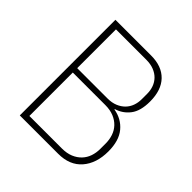

<svg xmlns="http://www.w3.org/2000/svg" viewBox="-184 -845 991 991"><g transform="rotate(45 312.0 -349.0)"><path d="M104 -698H365Q443 -698 486 -653.5Q529 -609 529 -526Q529 -457 500.5 -420Q472 -383 428 -370V-367Q487 -357 523 -313.5Q559 -270 559 -192Q559 -105 513.5 -52.5Q468 0 384 0H104ZM141 -33H378Q414 -33 440.5 -44Q467 -55 485 -74Q503 -93 511.5 -118Q520 -143 520 -171V-211Q520 -239 511.5 -264.5Q503 -290 485 -309Q467 -328 440.5 -339Q414 -350 378 -350H141ZM141 -382H362Q394 -382 418 -392Q442 -402 458 -418.5Q474 -435 482 -457Q490 -479 490 -504V-544Q490 -569 482 -591Q474 -613 458 -629.5Q442 -646 418 -655.5Q394 -665 362 -665H141Z"/></g></svg>

Font: IBM Plex Sans Thai ExtLt
Style: Regular
Weight: 200
Designer: Mike Abbink, Paul van der Laan, Pieter van Rosmalen, Ben Mitchell, Mark Frömberg
Foundry: Bold Monday
Version: Version 1.2